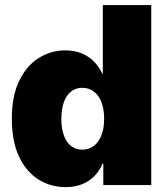

<svg xmlns="http://www.w3.org/2000/svg" viewBox="-20 -748 679 776"><path d="M245.1 8.3Q184.1 8.3 134.5 -23.2Q85 -54.7 56.4 -116.2Q27.8 -177.7 27.8 -268.1Q27.8 -360.4 57.6 -421.6Q87.4 -482.9 136.7 -513.7Q186 -544.4 243.2 -544.4Q281.2 -544.4 310.5 -532.2Q339.8 -520 360.6 -498.5Q381.3 -477.1 393.6 -449.7H395.5V-727.5H591.3V0H397.5V-86.4H394Q382.8 -58.1 361.8 -36.6Q340.8 -15.1 311.5 -3.4Q282.2 8.3 245.1 8.3ZM312.5 -143.1Q339.4 -143.1 359.4 -158.4Q379.4 -173.8 390.1 -201.7Q400.9 -229.5 400.9 -268.1Q400.9 -306.6 390.1 -334.7Q379.4 -362.8 359.4 -377.9Q339.4 -393.1 312.5 -393.1Q286.1 -393.1 267.1 -377.9Q248 -362.8 238 -334.7Q228 -306.6 228 -268.1Q228 -229.5 238 -201.2Q248 -172.9 267.1 -158Q286.1 -143.1 312.5 -143.1Z"/></svg>

Font: Inter 20pt Black
Style: Regular
Weight: 900
Version: Version 4.001;git-66647c0bb